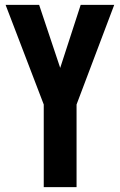

<svg xmlns="http://www.w3.org/2000/svg" viewBox="-20 -770 493 790"><path d="M160 0V-340L3 -750H141L247 -433H209L312 -750H450L295 -340V0Z"/></svg>

Font: Mohave Light
Style: Regular
Weight: 300
Designer: Gumpita Rahayu
Foundry: Tokotype
Version: Version 2.003